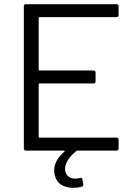

<svg xmlns="http://www.w3.org/2000/svg" viewBox="-20 -720 645 918"><path d="M537 -638H169Q165 -638 165 -634V-387Q165 -383 169 -383H427Q437 -383 437 -373V-331Q437 -321 427 -321H169Q165 -321 165 -317V-66Q165 -62 169 -62H537Q547 -62 547 -52V-10Q547 0 537 0H350Q347 0 345 2Q320 22 305.5 44Q291 66 291 88Q291 95 292 98Q296 116 309 125Q322 134 340 134Q350 134 362 131L366 130Q372 130 374 138L378 161V164Q378 170 371 173Q351 178 330 178Q298 178 274 164Q250 150 242 118Q239 108 239 95Q239 47 288 5Q290 3 289 1.5Q288 0 286 0H104Q94 0 94 -10V-690Q94 -700 104 -700H537Q547 -700 547 -690V-648Q547 -638 537 -638Z"/></svg>

Font: Amber EN
Style: Regular
Weight: 400
Designer: Jeremy Tribby
Foundry: Tribby Type Co.
Version: Version 1.403 November 24, 2021